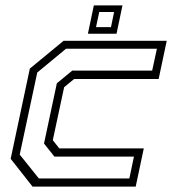

<svg xmlns="http://www.w3.org/2000/svg" viewBox="-20 -691 665 711"><path d="M100.5 0 19.5 -103 90.5 -437 215.5 -540H597.5L567.5 -398.5H254.5L217.5 -368L175.5 -172L199.5 -141.5H512.5L482.5 0ZM124 -30H459L476 -111H181.5L143 -159.5L190.5 -382.5L247.5 -429.5H543.5L561 -510.5H224.5L118 -422.5L53 -118.5ZM305.5 -566 327.5 -671H433.5L411.5 -566ZM335.5 -590.5H391L402.5 -646.5H347.5Z"/></svg>

Font: Tourney Thin Light
Style: Italic
Weight: 300
Italic angle: -12°
Version: Version 1.015